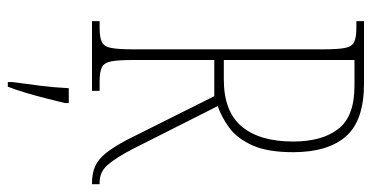

<svg xmlns="http://www.w3.org/2000/svg" viewBox="-256 -498 975 504"><g transform="rotate(90 232.0 -246.5)"><path d="M36 0V-20H54Q79 -20 91 -26Q103 -32 106.5 -51Q110 -70 110 -108V-606Q110 -645 106.5 -663.5Q103 -682 91 -688Q79 -694 54 -694H36V-714H200Q297 -714 338.5 -666.5Q380 -619 380 -528Q380 -461 362 -421Q344 -381 316 -360.5Q288 -340 259 -330L372 -106Q395 -62 413.5 -41Q432 -20 459 -20H464V0H461Q435 0 416.5 -8.5Q398 -17 382 -37Q366 -57 347 -93L233 -321H138V-108Q138 -70 141.5 -51Q145 -32 157 -26Q169 -20 194 -20H219V0ZM189 -346Q273 -346 312.5 -393Q352 -440 352 -528Q352 -604 319 -646.5Q286 -689 206 -689H138V-346ZM196 208Q201 171 205.5 136Q210 101 212 61H251V71Q246 92 239 119.5Q232 147 224 174Q216 201 208 221H196Z"/></g></svg>

Font: Noto Serif Georgian ExtraCondensed Thin
Style: Regular
Weight: 100
Width: 2
Designer: Monotype Design Team, Akaki Razmadze
Foundry: Google LLC
Version: Version 2.003; ttfautohint (v1.8.4.7-5d5b)